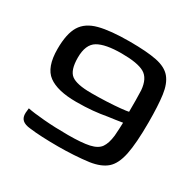

<svg xmlns="http://www.w3.org/2000/svg" viewBox="-111 -585 721 709"><g transform="rotate(30 249.5 -230.0)"><path d="M52 -64Q76 -59 123 -55Q170 -51 226 -51Q285 -51 316.5 -58Q348 -65 360.5 -83Q373 -101 377 -135Q378 -147 379 -166Q380 -185 380 -192Q367 -190 351.5 -187.5Q336 -185 319 -183Q292 -178 261 -175Q230 -172 191 -172Q111 -172 72.5 -200.5Q34 -229 34 -307Q34 -372 54.5 -405.5Q75 -439 122.5 -451.5Q170 -464 252 -464Q325 -464 367 -455.5Q409 -447 429 -423Q449 -399 455 -355Q461 -311 461 -240Q461 -151 451 -102.5Q441 -54 416.5 -32.5Q392 -11 346 -4Q316 0 282 2Q248 4 216 4Q180 4 148 2.5Q116 1 94 -2Q71 -4 60 -14Q49 -24 50 -44ZM379 -238Q379 -264 379 -287Q379 -310 378 -329Q374 -378 345 -394.5Q316 -411 248 -411Q179 -411 147 -392Q115 -373 115 -317Q115 -263 138 -245.5Q161 -228 223 -228Q256 -228 288.5 -229.5Q321 -231 346 -233.5Q371 -236 379 -238Z"/></g></svg>

Font: Genos Medium
Style: Regular
Weight: 500
Designer: Robert E. Leuschke
Foundry: Robert E. Leuschke
Version: Version 1.010; ttfautohint (v1.8.3)